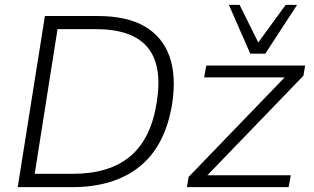

<svg xmlns="http://www.w3.org/2000/svg" viewBox="-20 -771 1295 791"><path d="M53 0 165 -705H382Q503 -705 576.5 -662Q650 -619 678.5 -538Q707 -457 689 -342Q661 -170 555.5 -85Q450 0 277 0ZM123 -55H280Q431 -55 517 -127.5Q603 -200 626 -351Q650 -502 587.5 -576.5Q525 -651 374 -651H217ZM750 0 757 -42 1169 -469 1166 -452H821L830 -501H1237L1230 -459L817 -31L820 -49H1178L1169 0ZM1011 -550 923 -751H967L1044 -596L1157 -751H1204L1073 -550Z"/></svg>

Font: Mulish ExtraLight Light
Style: Italic
Weight: 300
Italic angle: -9°
Version: Version 3.603